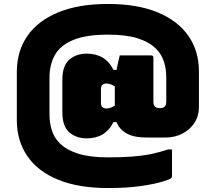

<svg xmlns="http://www.w3.org/2000/svg" viewBox="-20 -770 1090 970"><path d="M418 -71Q365 -71 330 -101.5Q295 -132 295 -203V-367Q295 -438 330 -468.5Q365 -499 418 -499Q513 -499 553 -417H569Q572 -434 576.5 -453.5Q581 -473 585 -490H744Q755 -490 755 -479V-256Q755 -224 785 -224H790Q820 -224 820 -256V-378Q820 -422 808 -459Q796 -496 768 -524Q734 -558 675.5 -576.5Q617 -595 525 -595Q413 -595 348.5 -567.5Q284 -540 257 -491.5Q230 -443 230 -378V-192Q230 -149 242 -111.5Q254 -74 281 -47Q315 -13 374 6Q433 25 525 25Q595 25 648 21Q701 17 744.5 8Q788 -1 829 -15H849V120Q849 126 845 130Q839 136 799.5 148Q760 160 691 170Q622 180 525 180Q377 180 274 138Q171 96 118 18.5Q65 -59 65 -163V-406Q65 -511 118 -588Q171 -665 274 -707.5Q377 -750 525 -750Q674 -750 776.5 -707.5Q879 -665 932 -588.5Q985 -512 985 -409V-229Q985 -184 962.5 -149.5Q940 -115 901.5 -95Q863 -75 814 -75H724Q655 -75 618.5 -96.5Q582 -118 569 -153H553Q513 -71 418 -71ZM490 -250Q490 -222 518 -222Q527 -222 536.5 -225Q546 -228 560 -236V-334Q546 -342 536.5 -345Q527 -348 518 -348Q490 -348 490 -320Z"/></svg>

Font: Recursive Sn Lnr St XBk
Style: Regular
Weight: 1000
Version: Version 1.079;hotconv 1.0.112;makeotfexe 2.5.65598; ttfautoh